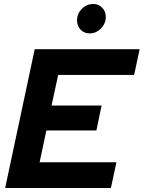

<svg xmlns="http://www.w3.org/2000/svg" viewBox="-20 -948 724 968"><path d="M6 0 155 -700H684.1L656.2 -570.2H273.2L240 -416H492.2L466 -290.3H213.8L179.7 -129.8H566.9L539.1 0ZM432.9 -779.6Q404.6 -779.6 386.5 -798.2Q368.4 -816.8 368.4 -845Q368.4 -879 392.7 -903.5Q417.1 -928 450.6 -928Q476.9 -928 495.1 -909.3Q513.4 -890.5 513.4 -862.3Q513.4 -829.4 488.8 -804.5Q464.2 -779.6 432.9 -779.6Z"/></svg>

Font: Red Hat Display VF
Style: Italic
Weight: 300
Italic angle: -12°
Designer: Pentagram, MCKL
Foundry: Pentagram, MCKL
Version: Version 1.010